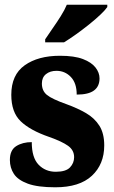

<svg xmlns="http://www.w3.org/2000/svg" viewBox="-20 -786 484 816"><path d="M215 10Q140 10 98 -5.5Q56 -21 39 -47Q22 -73 22 -106Q22 -148 49 -165Q76 -182 115 -182Q115 -116 144 -86Q173 -56 217 -56Q260 -56 277.5 -74.5Q295 -93 295 -118Q295 -148 269 -166.5Q243 -185 189 -204Q108 -232 68 -270.5Q28 -309 28 -383Q28 -468 85 -508.5Q142 -549 235 -549Q296 -549 332.5 -535Q369 -521 386 -499Q403 -477 403 -453Q403 -419 379.5 -401.5Q356 -384 306 -384Q306 -433 281 -459Q256 -485 220 -485Q193 -485 175.5 -471Q158 -457 158 -431Q158 -400 179.5 -382.5Q201 -365 263 -343Q310 -326 346 -305Q382 -284 402.5 -251.5Q423 -219 423 -168Q423 -88 370.5 -39Q318 10 215 10ZM172 -619Q185 -639 203 -664.5Q221 -690 238 -717Q255 -744 264 -766H436V-756Q427 -743 406.5 -723.5Q386 -704 358.5 -682Q331 -660 303 -640Q275 -620 252 -606H172Z"/></svg>

Font: Noto Serif Condensed Black
Style: Regular
Weight: 900
Width: 3
Designer: Monotype Design Team
Foundry: Monotype Imaging Inc.
Version: Version 2.015; ttfautohint (v1.8.4.7-5d5b)